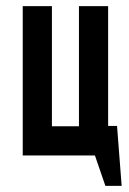

<svg xmlns="http://www.w3.org/2000/svg" viewBox="-20 -506 421 625"><path d="M323 99 289 0H54V-486H149V-95H237V-486H332V-96H361L376 99Z"/></svg>

Font: Osterbar
Style: Regular
Weight: 500
Width: 3
Designer: Peter Wiegel, Basierend auf Erbar schmal-halbfette Grotesk v. Jacob Erbar
Foundry: Peter Wiegel
Version: Version 1.0